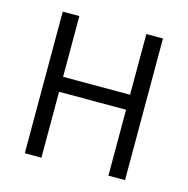

<svg xmlns="http://www.w3.org/2000/svg" viewBox="-83 -600 667 681"><g transform="rotate(15 250.0 -260.0)"><path d="M66 0V-520H127V-297H373V-520H434V0H373V-242H127V0Z"/></g></svg>

Font: Iosevka Fixed Light
Style: Regular
Weight: 300
Monospace: yes
Designer: Belleve Invis
Foundry: Belleve Invis
Version: Version 32.3.0